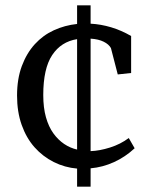

<svg xmlns="http://www.w3.org/2000/svg" viewBox="-20 -618 567 715"><path d="M267.1 9.8Q221.2 5.9 180.2 -14.6Q139.2 -35.2 108.6 -69.6Q78.1 -104 60.8 -152.6Q43.5 -201.2 43.5 -262.2Q43.5 -324.2 61.3 -372.1Q79.1 -419.9 109.6 -453.4Q140.1 -486.8 180.7 -505.4Q221.2 -523.9 267.1 -528.8V-598.1H317.4V-529.8Q355.5 -527.8 393.8 -516.4Q432.1 -504.9 468.3 -483.9V-346.2L418.5 -340.8L393.1 -439Q385.3 -453.1 366.2 -462.6Q347.2 -472.2 317.4 -474.1V-55.2Q350.1 -56.2 389.6 -68.6Q429.2 -81.1 459.5 -104L481.4 -65.9Q446.3 -33.2 404.3 -14.2Q362.3 4.9 317.4 8.8V77.1H267.1ZM141.1 -264.2Q141.1 -216.8 151.1 -181.4Q161.1 -146 178.7 -121.6Q196.3 -97.2 218.8 -82Q241.2 -66.9 267.1 -61V-472.2Q207.5 -462.9 174.3 -412.8Q141.1 -362.8 141.1 -264.2Z"/></svg>

Font: Brawler
Style: Regular
Weight: 400
Version: Version 1.000